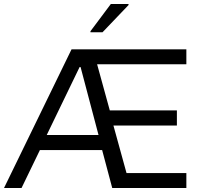

<svg xmlns="http://www.w3.org/2000/svg" viewBox="-27 -933 1002 953"><path d="M-7 0 328 -688H898V-614H455L518 -385H851V-310H536L601 -74H898V0H530L480 -188H171L80 0ZM205 -263H462L373 -600H368ZM422 -773V-778L523 -913H611V-908L482 -773Z"/></svg>

Font: Saira Thin
Style: Regular
Weight: 400
Version: Version 1.101